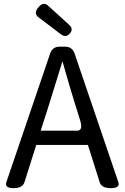

<svg xmlns="http://www.w3.org/2000/svg" viewBox="-20 -976 647 996"><path d="M227 -410 191 -298H380Q413 -298 395 -354Q378 -410 370 -434Q348 -503 304 -658Q273 -556 227 -410ZM13 -31 240 -698Q252 -734 290 -734H317Q355 -734 367 -698L594 -31Q604 0 555 0Q506 0 497 -31L436 -224H168L107 -31Q97 0 50 0Q3 0 13 -31ZM342 -802Q322 -779 296 -798L179 -887Q153 -907 179 -938Q205 -969 229 -947L339 -847Q363 -825 342 -802Z"/></svg>

Font: Swei Gothic CJK TC Regular
Style: Regular
Weight: 400
Version: Version 2.129